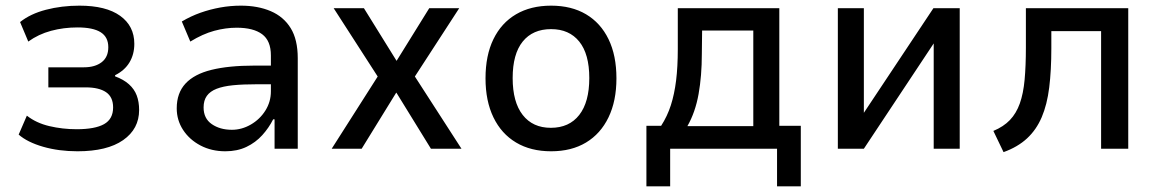

<svg xmlns="http://www.w3.org/2000/svg" viewBox="-20 -526 4099 679"><path d="M254 9Q188 9 132.5 -7Q77 -23 46 -50L75 -117Q108 -91 154.5 -80Q201 -69 251 -69Q316 -69 348 -87Q380 -105 380 -146Q380 -183 355 -200Q330 -217 283 -217H151V-288H277Q316 -288 339.5 -306Q363 -324 363 -359Q363 -395 336 -412Q309 -429 254 -429Q205 -429 160.5 -417Q116 -405 80 -379L51 -448Q87 -477 142.5 -491.5Q198 -506 261 -506Q355 -506 405 -470Q455 -434 455 -371Q455 -334 438 -305.5Q421 -277 387 -260V-256Q417 -245 436 -228Q455 -211 463.5 -188.5Q472 -166 472 -137Q472 -70 415.5 -30.5Q359 9 254 9Z M777 9Q728 9 689 -11.5Q650 -32 627.5 -66.5Q605 -101 605 -143Q605 -197 636 -230.5Q667 -264 728 -279Q789 -294 879 -294H953V-228H888Q839 -228 804 -224.5Q769 -221 746 -212Q723 -203 711.5 -187Q700 -171 700 -146Q700 -107 729 -87Q758 -67 800 -67Q835 -67 867 -85.5Q899 -104 918.5 -135Q938 -166 938 -203V-330Q938 -382 907 -405Q876 -428 817 -428Q778 -428 737.5 -417Q697 -406 653 -379L623 -450Q655 -469 689 -481Q723 -493 759 -499.5Q795 -506 832 -506Q892 -506 937.5 -486.5Q983 -467 1008 -426.5Q1033 -386 1033 -320V0H951V-104H946Q931 -74 907.5 -48Q884 -22 851.5 -6.5Q819 9 777 9Z M1153 0 1332 -281 1334 -227 1160 -497H1267L1383 -310H1382L1498 -497H1604L1430 -229L1432 -279L1612 0H1504L1382 -198H1381L1259 0Z M1929 9Q1857 9 1805 -22Q1753 -53 1725 -111Q1697 -169 1697 -249Q1697 -330 1725 -387.5Q1753 -445 1805 -475.5Q1857 -506 1929 -506Q2001 -506 2052.5 -475.5Q2104 -445 2132 -387.5Q2160 -330 2160 -249Q2160 -169 2132 -111Q2104 -53 2052.5 -22Q2001 9 1929 9ZM1928 -74Q1993 -74 2028.5 -119.5Q2064 -165 2064 -250Q2064 -335 2028.5 -379Q1993 -423 1929 -423Q1864 -423 1828.5 -379Q1793 -335 1793 -250Q1793 -165 1828.5 -119.5Q1864 -74 1928 -74Z M2266 133V-81H2318Q2340 -115 2352.5 -154Q2365 -193 2371 -241.5Q2377 -290 2377 -352V-497H2736V-81H2812V133H2728V0H2350V133ZM2411 -80H2644V-418H2463L2462 -335Q2462 -258 2450.5 -193.5Q2439 -129 2411 -80Z M2943 0V-497H3035V-118H3029L3281 -497H3374V0H3282V-380H3287L3035 0Z M3529 12 3493 -63Q3529 -78 3551.5 -101.5Q3574 -125 3586.5 -160Q3599 -195 3603.5 -244Q3608 -293 3608 -358V-497H3970V0H3874V-416H3698V-355Q3698 -277 3690.5 -216.5Q3683 -156 3664 -111.5Q3645 -67 3612 -36.5Q3579 -6 3529 12Z"/></svg>

Font: Nunito Sans 7pt SemiCondensed Medium
Style: Regular
Weight: 500
Width: 4
Designer: Vernon Adams
Foundry: Vernon Adams
Version: Version 3.101;gftools[0.9.27]